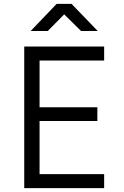

<svg xmlns="http://www.w3.org/2000/svg" viewBox="-20 -970 640 990"><path d="M105 0V-730H517V-658H184V-417H482V-346H184V-72H517V0ZM138 -810 272 -950H349L484 -810H398L311 -896L226 -810Z"/></svg>

Font: JetBrains Mono NL Light
Style: Regular
Weight: 300
Monospace: yes
Designer: Philipp Nurullin, Konstantin Bulenkov
Foundry: JetBrains
Version: Version 2.305; ttfautohint (v1.8.4.7-5d5b)